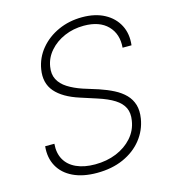

<svg xmlns="http://www.w3.org/2000/svg" viewBox="-111 -829 838 932"><g transform="rotate(-15 308.0 -363.5)"><path d="M262.2 11.2Q191.9 11.2 142.6 -12.5Q93.3 -36.1 69.6 -79.3Q45.9 -122.6 51.8 -179.2H98.1Q94.2 -132.8 113 -99.6Q131.8 -66.4 170.7 -48.8Q209.5 -31.2 264.2 -31.2Q322.8 -31.2 371.1 -51Q419.4 -70.8 451.2 -106.7Q482.9 -142.6 490.2 -189.9Q496.6 -227.5 483.9 -254.2Q471.2 -280.8 439.7 -300.8Q408.2 -320.8 356.4 -337.4L276.4 -363.3Q194.8 -389.2 156.7 -433.3Q118.7 -477.5 129.9 -544.9Q139.2 -601.1 175.5 -644.8Q211.9 -688.5 266.6 -713.1Q321.3 -737.8 386.7 -737.8Q452.1 -737.8 498.5 -712.9Q544.9 -688 567.6 -644.3Q590.3 -600.6 583.5 -543.9H538.6Q544.4 -611.8 503.4 -653.8Q462.4 -695.8 383.8 -695.8Q331.1 -695.8 286.4 -676.5Q241.7 -657.2 211.9 -623.3Q182.1 -589.4 175.3 -546.4Q168.9 -509.3 182.9 -482.2Q196.8 -455.1 227.3 -435.8Q257.8 -416.5 299.8 -402.3L376 -378.4Q415.5 -365.2 447.8 -348.6Q480 -332 501.7 -309.8Q523.4 -287.6 532.5 -257.8Q541.5 -228 535.2 -189Q525.9 -131.3 489.7 -85.9Q453.6 -40.5 395.5 -14.6Q337.4 11.2 262.2 11.2Z"/></g></svg>

Font: Inter 16pt ExtraLight
Style: Italic
Weight: 250
Italic angle: -9.3988°
Version: Version 4.001;git-66647c0bb